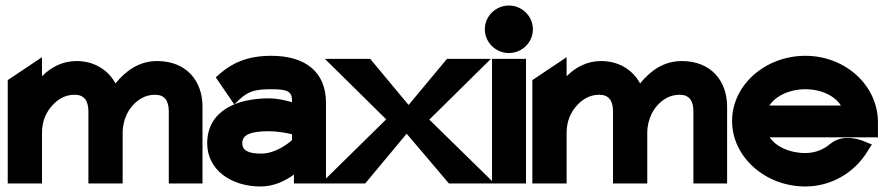

<svg xmlns="http://www.w3.org/2000/svg" viewBox="-20 -664 3207 695"><path d="M8 0H132V-183C132 -226 148 -260 170 -283C189 -304 215 -321 250 -321C284 -321 300 -301 300 -260V0H424V-183C424 -209 430 -231 439 -250C445 -263 452 -273 461 -283C480 -304 506 -321 541 -321C575 -321 591 -301 591 -260V0H713V-278C713 -372 654 -443 549 -443C482 -443 435 -407 398 -362C371 -412 320 -443 257 -443C205 -443 164 -420 132 -388V-457L8 -374Z M730 -145C730 -49 817 11 923 11C973 11 1013 -10 1044 -32V0H1160V-292C1160 -404 1085 -462 962 -462C877 -462 823 -437 778 -399L761 -384L828 -286L849 -306C880 -334 905 -341 962 -341C1022 -341 1037 -333 1037 -299V-294C1017 -300 986 -308 953 -308C840 -308 730 -265 730 -145ZM857 -146C857 -177 889 -189 953 -189C984 -189 1017 -183 1037 -178V-157C1022 -143 976 -108 926 -108C877 -108 857 -120 857 -146Z M1142 0H1302L1452 -180L1605 0H1770L1534 -231L1757 -451H1598L1459 -284L1320 -451H1156L1378 -232Z M1735 -558C1735 -510 1775 -472 1822 -472C1869 -472 1909 -510 1909 -558C1909 -606 1869 -644 1822 -644C1775 -644 1735 -606 1735 -558ZM1761 0H1884V-451H1761Z M1907 0H2031V-183C2031 -226 2047 -260 2069 -283C2088 -304 2114 -321 2149 -321C2183 -321 2199 -301 2199 -260V0H2323V-183C2323 -209 2329 -231 2338 -250C2344 -263 2351 -273 2360 -283C2379 -304 2405 -321 2440 -321C2474 -321 2490 -301 2490 -260V0H2612V-278C2612 -372 2553 -443 2448 -443C2381 -443 2334 -407 2297 -362C2270 -412 2219 -443 2156 -443C2104 -443 2063 -420 2031 -388V-457L1907 -374Z M2630 -226C2630 -95 2751 11 2895 11C2990 11 3074 -40 3120 -116L3136 -141L3109 -152C3109 -152 3036 -186 2985 -143C2960 -122 2930 -110 2895 -110C2838 -110 2789 -133 2766 -167H3158V-221C3158 -355 3040 -462 2895 -462C2751 -462 2630 -357 2630 -226ZM2765 -282C2787 -316 2837 -341 2895 -341C2953 -341 3002 -317 3024 -282Z"/></svg>

Font: Charger Pro
Style: UltraNar
Weight: 900
Designer: Jasper
Foundry: Cannot Into Space Fonts
Version: Version 1.09